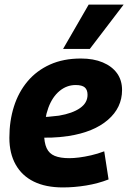

<svg xmlns="http://www.w3.org/2000/svg" viewBox="-20 -810 561 840"><path d="M146 -299Q166 -297 190.5 -299Q215 -301 238 -304Q297 -314 330 -337Q363 -360 363 -395Q363 -417 351 -427.5Q339 -438 311 -438Q272 -438 240.5 -412Q209 -386 191.5 -338.5Q174 -291 173 -226Q173 -186 184 -162Q195 -138 219.5 -128Q244 -118 283 -118Q302 -118 326 -121Q350 -124 378.5 -130.5Q407 -137 436 -148L455 -25Q409 -7 357 1.5Q305 10 255 10Q180 10 128 -15.5Q76 -41 48.5 -90Q21 -139 21 -207Q21 -281 41 -344Q61 -407 100.5 -454Q140 -501 198.5 -527.5Q257 -554 334 -554Q389 -554 429.5 -537Q470 -520 492 -489.5Q514 -459 514 -416Q514 -339 452 -285.5Q390 -232 280 -215Q240 -209 204.5 -208Q169 -207 137 -209ZM256 -596 368 -790H521L373 -596Z"/></svg>

Font: Georama ExtraCondensed Thin
Style: Bold Italic
Weight: 700
Italic angle: -9°
Version: Version 1.001